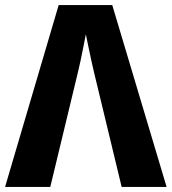

<svg xmlns="http://www.w3.org/2000/svg" viewBox="-20 -736 676 756"><path d="M0 0 211 -716H422L636 0H459L351 -448Q346 -468 340 -496Q334 -524 328 -552.5Q322 -581 318 -601Q314 -581 308.5 -552.5Q303 -524 297 -496Q291 -468 286 -448L178 0Z"/></svg>

Font: Noto Sans SemiCondensed ExtraBold
Style: Regular
Weight: 800
Width: 4
Designer: Monotype Design Team
Foundry: Monotype Imaging Inc.
Version: Version 2.013; ttfautohint (v1.8.4.7-5d5b)